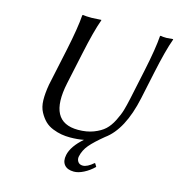

<svg xmlns="http://www.w3.org/2000/svg" viewBox="-120 -752 961 1038"><g transform="rotate(15 360.5 -232.5)"><path d="M498 127Q472.2 152.3 442.1 167.7Q412.1 183.1 387.2 183.1Q350.6 183.1 333.7 162.6Q316.9 142.1 324.2 106.9Q335 55.7 396 2.9Q360.8 9.8 318.8 9.8Q294.4 9.8 271.2 5.9Q248 2 221.9 -8.3Q195.8 -18.6 177.5 -36.4Q159.2 -54.2 144.3 -81.5Q129.4 -108.9 128.4 -147Q127.4 -185.1 136.2 -235.8L180.7 -444.8Q208 -574.2 212.9 -645L215.8 -647.9Q232.4 -645 266.1 -645L318.8 -647.9L319.3 -645Q294.9 -578.6 266.6 -444.8L229 -269Q180.7 -41 350.6 -41Q399.4 -41 437.3 -55.7Q475.1 -70.3 497.6 -91.1Q520 -111.8 537.6 -146.5Q555.2 -181.2 563.2 -208.7Q571.3 -236.3 580.1 -276.9L615.7 -444.8Q643.1 -574.2 647.9 -645L650.9 -647.9Q661.1 -645 685.1 -645L720.7 -647.9L721.2 -645Q696.8 -578.6 668.5 -444.8L636.7 -294.9Q597.2 -109.9 502 -41.5Q450.2 1 425.3 30.5Q400.4 60.1 392.6 96.2Q389.2 112.8 397.9 126Q406.7 139.2 425.3 139.2Q450.2 139.2 484.9 108.9L487.8 109.9Z"/></g></svg>

Font: Linux Biolinum O
Style: Italic
Weight: 400
Italic angle: -12°
Designer: Philipp H. Poll
Foundry: Philipp H. Poll
Version: Version 1.1.3